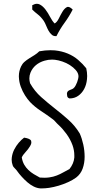

<svg xmlns="http://www.w3.org/2000/svg" viewBox="-20 -957 548 1038"><path d="M446.3 -587.9Q451.2 -566.4 451.2 -545.9Q451.2 -537.1 450.2 -528.3Q447.3 -499 435.1 -476.1Q422.9 -453.1 402.8 -439Q382.8 -424.8 355.5 -424.8Q344.7 -428.7 343.3 -437.5Q341.8 -446.3 341.8 -451.2Q342.8 -460 347.2 -463.9Q351.6 -467.8 357.4 -470.2Q363.3 -472.7 369.6 -475.1Q376 -477.5 380.9 -483.4Q384.8 -487.3 389.2 -495.6Q393.6 -503.9 397 -512.7Q400.4 -521.5 402.3 -530.3Q404.3 -539.1 404.3 -545.9Q403.3 -562.5 390.1 -577.6Q377 -592.8 357.9 -605Q338.9 -617.2 316.9 -624.5Q294.9 -631.8 277.3 -633.8Q269.5 -634.8 261.7 -634.8Q240.2 -634.8 220.7 -628.9Q193.4 -621.1 173.8 -604.5Q154.3 -587.9 144.5 -563.5Q138.7 -548.8 138.7 -533.2Q138.7 -520.5 142.6 -506.8Q167 -463.9 202.6 -432.1Q238.3 -400.4 276.4 -370.6Q314.5 -340.8 350.1 -309.1Q385.7 -277.3 411.1 -235.4Q422.9 -209 430.2 -175.8Q437.5 -142.6 437.5 -109.4Q437.5 -75.2 426.8 -45.4Q416 -15.6 391.6 2.9Q373 16.6 348.1 27.8Q323.2 39.1 296.9 46.9Q270.5 54.7 245.1 58.6Q223.6 61.5 207 61.5H198.2Q180.7 60.5 162.1 51.3Q143.6 42 127.4 27.8Q111.3 13.7 97.2 -2Q83 -17.6 74.2 -30.3Q67.4 -40 59.1 -47.9Q50.8 -55.7 48.8 -62.5Q43 -78.1 43 -93.8Q43 -100.6 43.9 -106.4Q46.9 -128.9 57.1 -148.9Q67.4 -168.9 81.5 -185.5Q95.7 -202.1 110.4 -212.9Q143.6 -208 148.4 -195.3Q149.4 -191.4 149.4 -187.5Q149.4 -177.7 142.6 -167Q132.8 -150.4 117.7 -134.3Q102.5 -118.2 97.7 -105.5Q101.6 -83 110.8 -66.9Q120.1 -50.8 133.3 -38.1Q146.5 -25.4 162.6 -15.6Q178.7 -5.9 195.3 2.9Q209 3.9 220.7 3.9Q234.4 3.9 247.1 2Q268.6 -1 287.1 -8.3Q305.7 -15.6 321.8 -24.9Q337.9 -34.2 355.5 -43Q378.9 -72.3 381.8 -105.5V-117.2Q381.8 -144.5 372.1 -171.9Q360.4 -204.1 339.4 -232.9Q318.4 -261.7 296.9 -281.2Q288.1 -289.1 279.8 -298.8Q271.5 -308.6 263.7 -313.5Q232.4 -336.9 200.2 -357.9Q168 -378.9 142.6 -405.3Q128.9 -419.9 115.2 -441.4Q101.6 -462.9 92.3 -488.3Q83 -513.7 82 -542V-545.9Q82 -572.3 93.8 -597.7Q100.6 -612.3 112.3 -622.6Q124 -632.8 138.2 -641.6Q152.3 -650.4 166.5 -659.2Q180.7 -668 192.4 -679.7Q224.6 -685.5 252 -685.5Q264.6 -685.5 276.4 -684.6Q314.5 -680.7 346.2 -667.5Q377.9 -654.3 402.3 -633.3Q426.8 -612.3 446.3 -587.9ZM373 -905.3Q353.5 -867.2 329.1 -834Q304.7 -800.8 285.2 -761.7H280.3Q268.6 -761.7 260.7 -768.6Q250 -777.3 242.7 -790.5Q235.4 -803.7 229.5 -818.4Q223.6 -833 216.8 -843.8Q201.2 -866.2 184.6 -878.9Q168 -891.6 154.3 -905.3V-928.7Q168 -936.5 179.7 -936.5Q187.5 -936.5 195.3 -932.6Q211.9 -923.8 225.6 -905.8Q239.3 -887.7 251 -865.2Q262.7 -842.8 275.4 -830.1Q288.1 -836.9 297.9 -856.9Q307.6 -877 317.9 -894Q328.1 -911.1 340.8 -918Q343.8 -919.9 347.7 -919.9Q358.4 -919.9 373 -905.3Z"/></svg>

Font: Crafty Girls
Style: Regular
Weight: 400
Designer: Crystal Kluge
Foundry: Font Diner, Inc DBA Tart Workshop
Version: Version 1.000